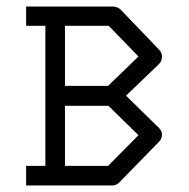

<svg xmlns="http://www.w3.org/2000/svg" viewBox="-20 -617 580 588"><path d="M119 -109V-538H60V-597H326Q337.5 -597 348 -589L468 -464Q476 -456 476 -444Q476 -430 467 -421L366 -324L467 -225Q476 -216 476 -205Q476 -192 467 -183L345 -58Q336 -49 324 -49H60V-109ZM312 -293H179V-109H311L404 -203ZM311 -354 404 -444 313 -538H179V-354Z"/></svg>

Font: 3270 Nerd Font
Style: Regular
Weight: 400
Monospace: yes
Version: Version 3.0.1;Nerd Fonts 3.3.0